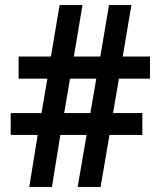

<svg xmlns="http://www.w3.org/2000/svg" viewBox="-20 -734 630 754"><path d="M447 -425H569V-512H462L496 -714H408L374 -512H270L304 -714H214L180 -512H53V-425H166L143 -290H22V-204H128L95 0H184L217 -204H320L285 0H375L410 -204H539V-290H424ZM232 -290 255 -425H358L335 -290Z"/></svg>

Font: Noto Sans Thai SemCond SemBd
Style: Regular
Weight: 600
Width: 4
Designer: Monotype Design Team
Foundry: Monotype Imaging Inc.
Version: Version 2.002